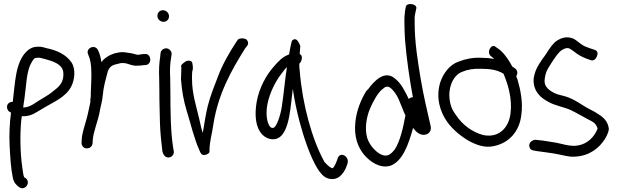

<svg xmlns="http://www.w3.org/2000/svg" viewBox="-20 -761 3138 977"><path d="M29 -192 36 -188C29 -135 26 -77 29 -19C32 39 35 93 45 142C50 168 62 180 77 191C106 213 140 168 110 145L103 141C98 131 96 107 93 88C83 18 81 -72 88 -147L91 -170C122 -167 149 -179 171 -193C183 -201 196 -207 208 -215C252 -242 317 -267 344 -324C360 -357 366 -410 344 -443C316 -485 266 -506 216 -516C202 -520 189 -525 169 -523C149 -523 130 -514 116 -500C57 -443 57 -336 45 -243C43 -243 39 -242 37 -242C9 -236 11 -204 28 -192ZM104 -256C114 -324 114 -399 140 -442C150 -459 153 -467 170 -467C184 -469 193 -464 207 -461C245 -451 297 -436 302 -394C307 -345 283 -321 254 -300C223 -272 185 -256 150 -231C135 -222 118 -214 98 -214C99 -227 102 -242 104 -256Z M496 -445C493 -466 488 -487 479 -505C464 -539 413 -516 429 -483C432 -474 434 -471 437 -461C444 -437 445 -405 445 -373C445 -360 444 -347 444 -336C444 -319 442 -306 442 -290V-272C442 -262 438 -254 440 -242C433 -211 427 -177 418 -147C410 -117 398 -85 396 -53L395 -34C395 -21 404 -6 421 -6C438 -6 448 -16 451 -30V-31L452 -49C456 -93 476 -138 486 -186V-187C491 -217 501 -247 503 -277C507 -321 517 -354 527 -392C534 -417 547 -429 571 -434L583 -437C624 -450 643 -422 684 -427C692 -427 704 -428 714 -430H722C757 -435 749 -492 715 -486H708C699 -484 692 -484 681 -482C679 -482 676 -483 672 -484L657 -488C650 -490 641 -491 634 -492L615 -495C594 -498 575 -492 561 -489L544 -482H543C524 -472 509 -463 496 -445Z M812 -650C828 -650 840 -662 840 -678C840 -695 826 -709 809 -709C792 -709 781 -696 781 -680C781 -663 796 -650 812 -650ZM806 8C809 19 813 29 821 35C842 51 870 30 864 6L862 -4C848 -86 847 -200 847 -295C847 -320 846 -343 846 -365V-366C844 -401 845 -435 850 -463L853 -482C855 -491 851 -499 847 -504C830 -526 800 -512 797 -492V-491L795 -471C790 -440 788 -404 790 -364C790 -342 791 -320 791 -295C791 -270 791 -244 792 -216L794 -132C795 -93 802 -23 806 6Z M901 -359V-358C905 -298 915 -247 930 -197C951 -130 968 -55 994 2C998 9 1003 36 1028 26C1038 23 1048 17 1046 7V6C1046 -43 1059 -77 1066 -130C1090 -281 1155 -400 1227 -514L1237 -527C1248 -540 1241 -555 1231 -562C1220 -567 1202 -568 1191 -560L1182 -547C1149 -497 1112 -433 1090 -374C1072 -327 1050 -273 1037 -221C1027 -180 1019 -127 1012 -85L1007 -100C1002 -116 999 -136 994 -155C979 -220 957 -284 957 -360C957 -373 957 -385 958 -396V-397C965 -413 960 -431 958 -443C955 -450 946 -454 935 -452C918 -448 907 -434 902 -429C904 -409 901 -383 901 -359Z M1341 -232C1353 -291 1383 -349 1413 -387C1423 -400 1430 -411 1440 -419C1430 -356 1424 -283 1414 -218C1408 -178 1387 -107 1367 -110C1364 -110 1361 -111 1356 -114C1336 -136 1332 -187 1341 -232ZM1505 -486C1506 -502 1507 -515 1508 -527C1502 -543 1491 -568 1474 -560C1468 -558 1466 -554 1464 -549C1461 -537 1454 -506 1451 -484C1418 -472 1399 -452 1373 -422C1334 -378 1298 -312 1286 -242C1275 -177 1279 -112 1316 -75C1343 -48 1386 -42 1414 -73C1440 -103 1451 -156 1458 -208C1462 -241 1466 -274 1470 -309C1478 -252 1490 -197 1504 -143C1526 -60 1559 37 1595 96C1612 123 1628 140 1649 147C1702 162 1727 121 1740 94L1748 72C1761 34 1706 3 1696 52L1688 72C1683 83 1678 91 1672 96H1671V94H1667L1666 93C1660 91 1647 81 1631 63C1568 -51 1519 -227 1505 -402C1503 -415 1503 -425 1503 -437C1513 -444 1526 -477 1505 -486Z M2081 -266C2072 -266 2065 -263 2060 -257C2042 -295 2021 -338 1989 -362C1937 -406 1883 -348 1854 -308C1850 -305 1847 -301 1844 -298C1817 -254 1794 -200 1788 -137C1781 -67 1800 -12 1834 28C1863 61 1912 97 1964 83H1965C2030 60 2059 -28 2082 -110C2094 -94 2113 -73 2139 -75C2166 -77 2177 -100 2171 -121C2154 -195 2135 -275 2121 -358C2106 -448 2090 -546 2090 -644C2089 -665 2090 -682 2093 -693L2098 -716C2106 -742 2050 -750 2045 -727L2041 -705C2039 -688 2037 -667 2038 -642C2038 -619 2039 -590 2041 -558C2049 -460 2064 -359 2081 -266ZM1848 -61C1835 -109 1845 -163 1861 -204C1877 -242 1900 -285 1924 -306H1925C1938 -319 1951 -325 1965 -315C1981 -304 2000 -277 2009 -255L2028 -209C2032 -198 2037 -186 2043 -174C2032 -111 2015 -40 1989 -1C1969 24 1951 40 1919 25C1891 12 1858 -25 1848 -61Z M2257 -139C2285 -100 2330 -64 2368 -43C2401 -25 2448 -6 2495 -18C2570 -34 2624 -92 2633 -178C2642 -240 2628 -306 2614 -354L2607 -373C2614 -384 2616 -401 2602 -412L2586 -423C2583 -430 2579 -436 2575 -443C2560 -469 2536 -501 2511 -516L2503 -522C2481 -542 2454 -497 2477 -476L2487 -468C2489 -467 2491 -465 2494 -461C2474 -465 2451 -467 2428 -467C2386 -469 2349 -461 2315 -448C2269 -433 2235 -388 2220 -341C2196 -262 2221 -188 2257 -139ZM2333 -396C2358 -407 2393 -413 2427 -411C2473 -411 2509 -406 2542 -386C2565 -332 2587 -260 2578 -185C2568 -104 2513 -58 2438 -74C2383 -89 2334 -125 2302 -173C2291 -188 2282 -202 2276 -219C2250 -296 2280 -378 2333 -396Z M3078 -106C3074 -143 3050 -165 3023 -181C3013 -188 3000 -196 2985 -203C2942 -224 2905 -257 2855 -271L2817 -281C2799 -287 2776 -300 2766 -312C2756 -324 2751 -331 2751 -352C2756 -395 2762 -403 2792 -450C2812 -480 2827 -499 2837 -505C2853 -515 2866 -520 2880 -513L2901 -499C2918 -484 2940 -472 2963 -463L2983 -456C3001 -447 3015 -463 3019 -480C3023 -490 3021 -505 3001 -509L2980 -516C2967 -521 2955 -525 2947 -530C2931 -539 2918 -553 2899 -564H2898C2868 -577 2840 -571 2814 -554C2796 -543 2779 -519 2757 -484C2731 -449 2714 -422 2707 -404C2700 -386 2696 -369 2695 -354C2695 -295 2731 -264 2768 -244C2804 -223 2845 -218 2882 -202C2916 -186 2955 -162 2993 -143C3009 -133 3014 -126 3021 -107C3005 -64 2969 -29 2922 -21C2879 -13 2839 -31 2797 -37C2773 -40 2749 -46 2720 -48L2702 -50C2701 -50 2688 -46 2684 -42C2670 -32 2671 -14 2679 -3C2683 1 2688 4 2696 5L2713 8C2741 11 2767 16 2792 19C2820 23 2852 32 2882 36C2955 40 3011 10 3048 -39C3060 -55 3076 -81 3078 -104Z"/></svg>

Font: Stray Cat
Style: BdCn
Weight: 700
Version: Version 1.0